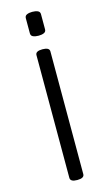

<svg xmlns="http://www.w3.org/2000/svg" viewBox="-144 -1009 608 1064"><g transform="rotate(-15 160.0 -477.5)"><path d="M160 5Q120 5 120 -18V-722Q120 -745 160 -745Q200 -745 200 -722V-18Q200 5 160 5ZM203 -848Q203 -834 190.5 -828.5Q178 -823 160 -823Q141 -823 128.5 -828.5Q116 -834 116 -848V-935Q116 -949 128.5 -954.5Q141 -960 159 -960Q178 -960 190.5 -954.5Q203 -949 203 -935Z"/></g></svg>

Font: Offside
Style: Regular
Weight: 400
Designer: Eduardo Rodriguez Tunni
Foundry: Eduardo Rodriguez Tunni
Version: Version 1.002; ttfautohint (v1.8.4.7-5d5b);gftools[0.9.23]